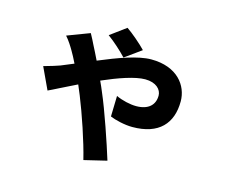

<svg xmlns="http://www.w3.org/2000/svg" viewBox="-104 -801 1207 1025"><g transform="rotate(15 500.0 -288.5)"><path d="M590 -566C566 -592 509 -641 480 -660L393 -596C429 -570 471 -532 500 -501ZM174 -535C193 -514 211 -485 222 -466C232 -449 244 -427 256 -402C232 -392 208 -382 186 -373C173 -368 135 -356 98 -346L154 -226C181 -238 237 -268 304 -300C312 -281 320 -262 327 -245C364 -153 411 -16 435 83L560 53C533 -35 475 -206 437 -293C430 -310 422 -329 412 -350C499 -388 587 -419 643 -419C704 -419 734 -386 734 -353C734 -302 700 -268 632 -268C599 -268 555 -278 520 -294L517 -180C545 -168 598 -155 641 -155C788 -155 856 -232 856 -354C856 -441 791 -530 647 -530C573 -530 469 -491 366 -448C352 -478 338 -504 328 -524C321 -539 308 -564 298 -582Z"/></g></svg>

Font: Source Han Sans SC Bold
Style: Regular
Weight: 700
Designer: Ryoko NISHIZUKA (kana & ideographs); Paul D. Hunt (Latin, Greek & Cyrillic); Wenlong ZHANG (bopomofo); Sandoll Communica
Foundry: Adobe Systems Incorporated
Version: Version 1.001;PS 1.001;hotconv 1.0.78;makeotf.lib2.5.61930